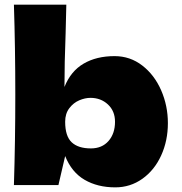

<svg xmlns="http://www.w3.org/2000/svg" viewBox="-20 -798 784 828"><path d="M704 -267Q704 -191 675 -127.5Q646 -64 594 -27Q542 10 477 10Q401 10 345 -22.5Q289 -55 261 -125L232 0H40Q46 -188 46 -389Q46 -592 40 -778H266L263 -655Q258 -525 258 -423Q285 -491 340.5 -523.5Q396 -556 474 -556Q541 -556 593.5 -515.5Q646 -475 675 -408.5Q704 -342 704 -267ZM476 -273Q476 -319 445.5 -347.5Q415 -376 370 -376Q347 -376 322 -365.5Q297 -355 279 -331.5Q261 -308 261 -273Q261 -211 289 -184.5Q317 -158 372 -158Q420 -158 448 -190Q476 -222 476 -273Z"/></svg>

Font: Dela Gothic One
Style: Regular
Weight: 400
Designer: aratakana
Foundry: aratakana
Version: Version 1.004